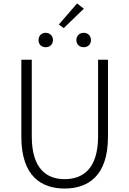

<svg xmlns="http://www.w3.org/2000/svg" viewBox="-20 -1073 745 1106"><path d="M352 13C483 13 602 -55 602 -285V-729H545V-288C545 -98 455 -41 352 -41C251 -41 163 -98 163 -288V-729H103V-285C103 -55 221 13 352 13ZM243 -801C267 -801 285 -817 285 -842C285 -867 267 -884 243 -884C219 -884 202 -867 202 -842C202 -817 219 -801 243 -801ZM319 -932 347 -911 463 -1023 424 -1053ZM462 -801C486 -801 504 -817 504 -842C504 -867 486 -884 462 -884C438 -884 420 -867 420 -842C420 -817 438 -801 462 -801Z"/></svg>

Font: Noto Sans JP Light
Style: Regular
Weight: 300
Designer: Ryoko NISHIZUKA (kana & ideographs); Paul D. Hunt (Latin, Greek & Cyrillic); Wenlong ZHANG (bopomofo); Sandoll Communica
Foundry: Adobe Systems Incorporated
Version: Version 1.004;PS 1.004;hotconv 1.0.82;makeotf.lib2.5.63406